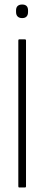

<svg xmlns="http://www.w3.org/2000/svg" viewBox="-20 -829 195 849"><path d="M65 0Q61 0 61 -5V-650Q61 -655 65 -655H90Q95 -655 95 -650V-5Q95 0 90 0ZM78 -749Q65 -749 58 -756Q51 -763 51 -776V-783Q51 -796 58 -802.5Q65 -809 78 -809Q91 -809 97.5 -802.5Q104 -796 104 -783V-776Q104 -763 97.5 -756Q91 -749 78 -749Z"/></svg>

Font: Sofia Sans Extra Condensed ExtraLight
Style: Regular
Weight: 250
Designer: Botio Nikoltchev, Ani Petrova
Foundry: lettersoup
Version: Version 4.101